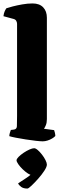

<svg xmlns="http://www.w3.org/2000/svg" viewBox="-30 -820 357 1114"><path d="M218 0Q205 0 178 -3Q151 -6 119.5 -11Q88 -16 62 -21Q36 -26 24 -30Q24 -38 27 -48.5Q30 -59 33 -66L50 -68Q67 -70 68 -87Q69 -104 69 -147V-682Q69 -690 64.5 -698.5Q60 -707 49 -710L-10 -726Q-8 -743 -2.5 -755Q3 -767 7 -772Q18 -776 43 -782.5Q68 -789 99 -794.5Q130 -800 159 -800Q199 -800 220.5 -777.5Q242 -755 242 -717V-129Q242 -108 236 -93.5Q230 -79 225 -73L284 -65Q286 -60 288.5 -49.5Q291 -39 291 -31Q285 -24 272.5 -16.5Q260 -9 245.5 -4.5Q231 0 218 0ZM129 274Q106 274 93 264.5Q80 255 75 244Q100 228 126.5 210Q153 192 170 171L159 197Q148 197 132.5 187Q117 177 101.5 162Q86 147 76 132.5Q66 118 66 110Q66 102 78 90Q90 78 107 66.5Q124 55 141 47.5Q158 40 168 40Q177 40 189.5 51Q202 62 214 77.5Q226 93 234 109Q242 125 242 135Q242 148 227 171Q212 194 191 217.5Q170 241 152.5 257.5Q135 274 129 274Z"/></svg>

Font: Texturina 12pt Black
Style: Regular
Weight: 900
Designer: Guillermo Torres Carreño
Foundry: Omnibus-Type
Version: Version 1.002